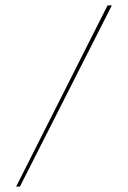

<svg xmlns="http://www.w3.org/2000/svg" viewBox="-20 -650 476 714"><path d="M40 44 380 -630H396L54 44Z"/></svg>

Font: Smooch Sans Thin Thin
Style: Regular
Weight: 250
Version: Version 1.010